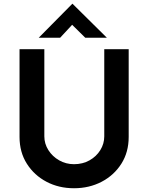

<svg xmlns="http://www.w3.org/2000/svg" viewBox="-20 -994 789 1022"><path d="M216 -268Q216 -229 237.5 -195Q259 -161 295 -140.5Q331 -120 374 -120Q420 -120 456.5 -140.5Q493 -161 514 -195Q535 -229 535 -268V-732H665V-265Q665 -184 626 -122.5Q587 -61 521 -26.5Q455 8 374 8Q293 8 227.5 -26.5Q162 -61 123 -122.5Q84 -184 84 -265V-732H216ZM434 -793 364 -862 300 -793H186L365 -974H366L549 -793Z"/></svg>

Font: Reem Kufi SemiBold
Style: Regular
Weight: 600
Designer: Khaled Hosny
Version: Version 1.001